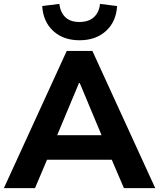

<svg xmlns="http://www.w3.org/2000/svg" viewBox="-22 -967 818 987"><path d="M-2 0 321 -705H453L776 0H615L531 -196L595 -146H177L241 -196L158 0ZM384 -540 256 -234 230 -272H543L516 -234L388 -540ZM387 -760Q304 -760 252 -807.5Q200 -855 195 -936L283 -947Q288 -904 313.5 -879Q339 -854 386 -854Q434 -854 461 -879Q488 -904 492 -947L580 -936Q575 -855 522.5 -807.5Q470 -760 387 -760Z"/></svg>

Font: Nunito Sans 10pt ExtraBold
Style: Regular
Weight: 800
Designer: Vernon Adams
Foundry: Vernon Adams
Version: Version 3.101;gftools[0.9.27]